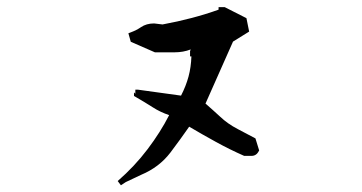

<svg xmlns="http://www.w3.org/2000/svg" viewBox="-20 -666 1040 552"><path d="M447.3 -595.7Q534.7 -611.8 608.4 -638.2V-645.5H624H626L688.5 -613.8L696.3 -575.2L649.9 -546.4L570.8 -368.2Q592.3 -349.6 612.8 -330.6Q634.3 -310.1 663.6 -294.9L714.4 -268.1L725.1 -233.4Q721.7 -227.1 718.8 -224.1Q712.4 -217.8 703.1 -217.8H682.1Q640.1 -236.3 600.6 -258.1Q561 -279.8 523.9 -301.8Q498 -264.6 469.7 -227.1Q437.5 -185.1 386.2 -163.6L341.8 -142.6L327.6 -133.3L318.4 -145.5Q367.2 -188 404.3 -237.1Q441.4 -286.1 466.3 -335Q440.4 -343.8 419.4 -357.4Q396.5 -372.1 365.2 -390.1V-400.4L369.1 -396.5V-408.2H376.5L500.5 -391.1Q514.6 -418.5 522 -445.8Q529.3 -473.1 530.3 -503.9H526.4V-519L528.3 -523.9Q506.8 -515.6 482.4 -515.6H425.3L356 -545.9L349.1 -570.3L355.5 -572.8Q372.6 -579.1 385.3 -587.9Q400.9 -598.6 422.9 -598.6H423.3Z"/></svg>

Font: Bakudai
Style: Bold
Weight: 700
Version: Version 1.48